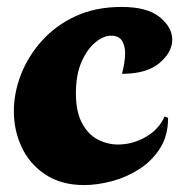

<svg xmlns="http://www.w3.org/2000/svg" viewBox="-20 -527 529 554"><path d="M223 7Q157 7 111.5 -23Q66 -53 43 -101.5Q20 -150 20 -206Q20 -259 40.5 -312Q61 -365 101 -409.5Q141 -454 198.5 -480.5Q256 -507 331 -507Q405 -507 441 -477.5Q477 -448 477 -413Q477 -376 440 -345Q403 -314 332 -314Q336 -329 338.5 -344.5Q341 -360 341 -374Q341 -395 332 -409.5Q323 -424 300 -424Q279 -424 255.5 -405Q232 -386 215.5 -349Q199 -312 199 -258Q199 -205 216.5 -172Q234 -139 262 -124.5Q290 -110 321 -110Q362 -110 400 -131.5Q438 -153 455 -191L465 -187Q465 -135 441.5 -98.5Q418 -62 381 -38.5Q344 -15 302 -4Q260 7 223 7Z"/></svg>

Font: Agbalumo
Style: Regular
Weight: 400
Designer: Raphael Alegbeleye
Foundry: Sorkin Type Co.
Version: Version 1.000; ttfautohint (v1.8.4)